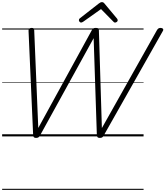

<svg xmlns="http://www.w3.org/2000/svg" viewBox="-20 -1276 1547 1796"><path d="M317 14Q304 14 297.5 8.5Q291 3 290 -13L247 -987Q246 -1001 253 -1007.5Q260 -1014 275 -1015Q289 -1015 294 -1010.5Q299 -1006 300 -992L338 -79L838 -992Q846 -1006 853.5 -1010.5Q861 -1015 876 -1015Q893 -1015 899 -1010Q905 -1005 905 -992L933 -78L1447 -992Q1455 -1006 1463 -1010.5Q1471 -1015 1484 -1015Q1499 -1014 1505 -1005.5Q1511 -997 1501 -982L950 -8Q944 4 936 9Q928 14 913 14Q900 14 893.5 8.5Q887 3 886 -13L856 -919L354 -8Q347 4 339 9Q331 14 317 14ZM739 -1065Q730 -1065 724 -1072.5Q718 -1080 718 -1087Q718 -1093 720 -1096.5Q722 -1100 726 -1104L904 -1243Q913 -1250 919.5 -1253Q926 -1256 934 -1256Q941 -1256 947 -1252.5Q953 -1249 958 -1242L1075 -1102Q1078 -1098 1079.5 -1094Q1081 -1090 1081 -1086Q1081 -1077 1072.5 -1071Q1064 -1065 1057 -1065Q1051 -1065 1046.5 -1068Q1042 -1071 1038 -1076L925 -1191L760 -1074Q753 -1070 748.5 -1067.5Q744 -1065 739 -1065ZM0 490H1323V500H0ZM0 -20H1323V0H0ZM0 -505H1323V-500H0ZM0 -1010H1323V-1000H0Z"/></svg>

Font: Playwrite AU QLD Guides
Style: Regular
Weight: 400
Designer: Veronika Burian, José Scaglione
Foundry: TypeTogether
Version: Version 1.003